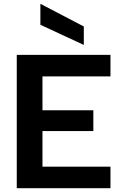

<svg xmlns="http://www.w3.org/2000/svg" viewBox="-20 -988 648 1008"><path d="M192 -968 420 -849V-752L192 -858ZM560 -587H203V-409H470V-300H203V-113H560V0H68V-700H560Z"/></svg>

Font: Albert Sans
Style: Bold
Weight: 700
Designer: Andreas Rasmussen
Foundry: a.Foundry
Version: Version 1.025